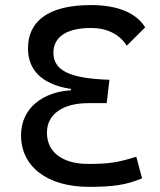

<svg xmlns="http://www.w3.org/2000/svg" viewBox="-20 -723 626 753"><path d="M336.9 -703.1C162.6 -703.1 89.8 -634.8 89.8 -533.7C89.8 -452.6 138.2 -393.1 258.3 -374V-368.7C155.3 -363.8 62.5 -303.7 62.5 -192.4C62.5 -69.8 165 9.8 329.1 9.8C425.8 9.8 474.6 2 537.1 -23.4L514.6 -108.4C443.8 -85.9 406.2 -80.1 326.7 -80.1C225.1 -80.1 164.1 -126 164.1 -202.6C164.1 -276.9 229 -318.4 325.2 -318.4H398.4L409.2 -410.2C251.5 -415 189.5 -447.3 189.5 -516.6C189.5 -571.3 231.9 -613.3 337.4 -613.3C398.4 -613.3 448.2 -589.4 477.1 -543.9L549.3 -615.7C515.1 -671.4 442.9 -703.1 336.9 -703.1Z"/></svg>

Font: CaskaydiaCove Nerd Font
Style: Regular
Weight: 400
Designer: Aaron Bell
Foundry: Saja Typeworks
Version: Version 2111.1;Nerd Fonts 2.3.3